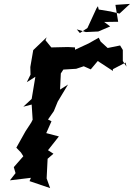

<svg xmlns="http://www.w3.org/2000/svg" viewBox="-20 -935 689 988"><path d="M631 -592 612 -621V-678L598 -701L534 -688L498 -721L488 -741L437 -712L366 -679V-691L330 -693L244 -691L214 -728L220 -743L151 -677L136 -590L137 -551L118 -512L162 -540L143 -426L100 -386L143 -397L148 -319L141 -305L111 -259L64 -175L88 -150L100 -131L51 -75L60 -44L31 -7L139 -20L132 -3L238 33L220 -17L225 -118L255 -144L227 -162L283 -233L218 -250L245 -311L227 -320L257 -363L277 -412L330 -500L289 -474L293 -557L306 -577L372 -581L411 -594L447 -578L483 -621L561 -570V-579L626 -613ZM484 -903 477 -893 430 -791 391 -765 375 -784 422 -770 486 -773 547 -799 516 -822 588 -823 574 -910 649 -915 595 -865 549 -876 488 -886Z"/></svg>

Font: Asimov Aggro
Style: It
Weight: 500
Designer: Google
Version: Version 2.000980; 2014